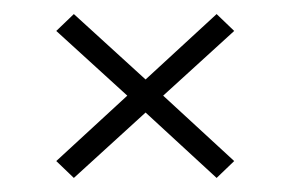

<svg xmlns="http://www.w3.org/2000/svg" viewBox="-20 -534 413 273"><path d="M85 -281 60 -305 161 -398 60 -490 85 -514 187 -421 288 -514 313 -490 212 -398 313 -305 288 -281 187 -374Z"/></svg>

Font: Big Shoulders Stencil Text Thin
Style: Regular
Weight: 100
Designer: Patric King
Foundry: XO Type Co
Version: Version 2.001